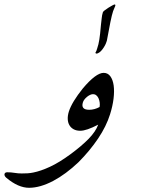

<svg xmlns="http://www.w3.org/2000/svg" viewBox="-219 -704 645 876"><path d="M235.4 -215.8Q237.3 -226.1 235.8 -236.6Q234.4 -247.1 230.5 -255.6Q226.6 -264.2 220.2 -269.3Q213.9 -274.4 205.6 -274.4Q199.2 -274.4 191.9 -271Q184.6 -267.6 178 -262.2Q171.4 -256.8 166.3 -250.2Q161.1 -243.7 159.2 -236.8Q148.9 -203.1 188 -203.1Q211.9 -203.1 235.4 -215.8ZM283.2 -182.6Q266.1 -127.9 228.8 -72.3Q191.4 -16.6 139.6 35.6Q110.8 63 81.5 84.7Q52.2 106.4 23.4 121.6Q-5.4 136.7 -33.2 144.8Q-61 152.8 -86.4 152.8Q-135.7 152.8 -189.9 107.4Q-194.8 103.5 -197.3 98.4Q-199.7 93.3 -198.2 89.4Q-196.3 82 -185.5 82Q-168.5 82 -152.6 84.7Q-136.7 87.4 -120.1 87.4Q-106.4 87.4 -93.3 86.7Q-80.1 85.9 -66.4 83Q-32.7 76.2 9 56.9Q50.8 37.6 102.1 0Q153.8 -38.1 185.8 -71Q217.8 -104 229 -135.3Q201.7 -121.1 181.6 -114.3Q161.6 -107.4 147 -107.4Q129.4 -107.4 116.9 -114.3Q104.5 -121.1 97.7 -132.8Q90.8 -144.5 90.1 -160.6Q89.4 -176.8 95.2 -195.3Q102.1 -216.8 118.4 -243.7Q134.8 -270.5 158.7 -300.3Q218.8 -371.6 253.9 -371.6Q272.9 -371.6 284.4 -356Q295.9 -340.3 299.6 -314.2Q303.2 -288.1 299.1 -253.9Q294.9 -219.7 283.2 -182.6ZM267.1 -514.2Q265.1 -506.8 260.3 -497.6Q255.4 -488.3 249 -479.7Q242.7 -471.2 235.1 -465.3Q227.5 -459.5 220.2 -459.5Q215.8 -461.4 216.3 -463.4Q221.2 -471.2 224.1 -481.9Q227.5 -492.7 230 -502Q232.4 -511.2 234.1 -522.9Q235.8 -534.7 237.8 -551Q239.7 -567.4 241.7 -591.8Q244.1 -608.4 245.1 -621.3Q246.1 -634.3 250.5 -648.4Q251.5 -651.4 259 -657.2Q266.6 -663.1 275.9 -668.9Q285.2 -674.8 293.5 -679.2Q301.8 -683.6 303.7 -683.6Q309.1 -683.6 306.6 -676.3Q304.7 -670.9 301.8 -664.8Q298.8 -658.7 296.9 -652.8Q291.5 -636.7 284.7 -603.3Q277.8 -569.8 268.6 -518.6Z"/></svg>

Font: XB Zar
Style: Italic
Weight: 400
Italic angle: -12°
Designer: Behnam
Foundry: Irmug
Version: Version 8.005 2009